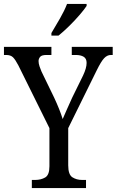

<svg xmlns="http://www.w3.org/2000/svg" viewBox="-24 -951 590 971"><path d="M137 0V-41H154Q183 -41 204.5 -53.5Q226 -66 226 -110V-303L69 -620Q54 -649 42 -661Q30 -673 7 -673H-4V-714H236V-673H211Q187 -673 179 -663.5Q171 -654 171 -642Q171 -630 176 -615Q181 -600 186 -589L250 -457Q264 -427 275 -399.5Q286 -372 293 -349Q301 -369 314 -397Q327 -425 341 -457L396 -569Q414 -607 414 -633Q414 -655 399 -664Q384 -673 359 -673H339V-714H546V-673H537Q518 -673 502.5 -656.5Q487 -640 465 -595L321 -303V-115Q321 -68 342 -54.5Q363 -41 391 -41H411V0ZM236 -784Q257 -819 279.5 -858Q302 -897 315 -931H414V-921Q403 -904 379 -876Q355 -848 326 -819.5Q297 -791 272 -771H236Z"/></svg>

Font: Noto Serif Myanmar Cond
Style: Regular
Weight: 400
Width: 3
Designer: Ben Mitchell and the Monotype Design Team
Foundry: Monotype Imaging Inc.
Version: Version 2.106; ttfautohint (v1.8.4.7-5d5b)